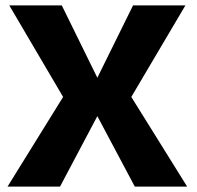

<svg xmlns="http://www.w3.org/2000/svg" viewBox="-20 -695 732 715"><path d="M8 0H203.5L342.5 -262.5L482 0H677L469 -334L670.5 -675H475.5L342.5 -405.5L210 -675H14.5L215 -334Z"/></svg>

Font: Anybody UltraCondensed Thin
Style: Bold
Weight: 700
Version: Version 1.111